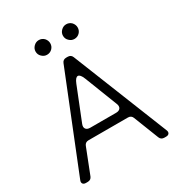

<svg xmlns="http://www.w3.org/2000/svg" viewBox="-201 -1003 1056 1135"><g transform="rotate(-30 326.5 -435.5)"><path d="M233 -771Q213 -771 198 -786Q183 -800 183 -821Q183 -841 198 -856Q213 -871 233 -871Q254 -871 269 -856Q283 -840 283 -821Q283 -800 268.5 -785.5Q254 -771 233 -771ZM420 -771Q400 -771 385 -786Q370 -800 370 -821Q370 -841 385 -856Q400 -871 420 -871Q441 -871 456 -856Q470 -840 470 -821Q470 -800 455.5 -785.5Q441 -771 420 -771ZM32 -32 292 -680Q300 -700 322 -700H332Q354 -700 362 -680L621 -32Q627 -18 621 -9Q615 0 600 0H588Q566 0 558 -20L491 -191Q483 -211 461 -211H192Q170 -211 162 -191L95 -20Q87 0 65 0H53Q38 0 32 -9Q26 -18 32 -32ZM238 -270H414Q435 -270 443.5 -282Q452 -294 444 -314L357 -537Q343 -572 327 -572Q311 -572 297 -537L208 -314Q200 -294 208.5 -282Q217 -270 238 -270Z"/></g></svg>

Font: Higure Gothic
Style: Regular
Weight: 400
Designer: Yoshimichi Ohira
Foundry: Positype
Version: Version 1.000